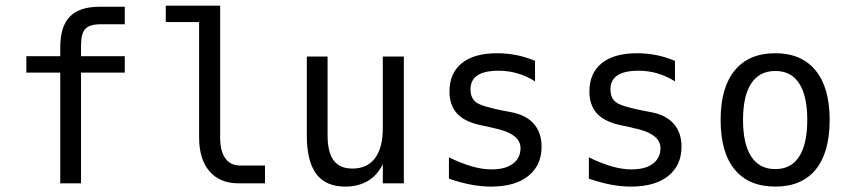

<svg xmlns="http://www.w3.org/2000/svg" viewBox="-20 -655 3040 686"><path d="M425.8 -630.9V-568.4H340.8Q300.8 -568.4 285.2 -552.2Q269.5 -536.1 269.5 -493.2V-454.1H425.8V-395.5H269.5V0H195.3V-395.5H74.2V-454.1H195.3V-485.4Q195.3 -560.5 229.5 -595.7Q263.7 -630.9 335.9 -630.9Z M766.6 -164.1Q766.6 -114.3 785.2 -88.9Q803.7 -63.5 838.9 -63.5H926.8V0H832Q765.6 0 728.5 -43Q691.4 -85.9 691.4 -164.1V-576.2H572.3V-634.8H766.6Z M1076.2 -171.9V-453.1H1150.4V-171.9Q1150.4 -110.4 1172.4 -81.5Q1194.3 -52.7 1239.3 -52.7Q1292 -52.7 1319.8 -89.8Q1347.7 -127 1347.7 -196.3V-453.1H1422.9V0H1347.7V-68.4Q1328.1 -28.3 1293.9 -8.3Q1259.8 11.7 1213.9 11.7Q1143.6 11.7 1109.9 -33.7Q1076.2 -79.1 1076.2 -171.9Z M1891.6 -437.5V-364.3Q1860.4 -383.8 1828.1 -393.1Q1795.9 -402.3 1761.7 -402.3Q1710.9 -402.3 1686 -385.7Q1661.1 -369.1 1661.1 -335.9Q1661.1 -305.7 1679.7 -290.5Q1698.2 -275.4 1772.5 -260.7L1802.7 -254.9Q1858.4 -245.1 1886.7 -213.4Q1915 -181.6 1915 -130.9Q1915 -64.5 1867.7 -26.4Q1820.3 11.7 1734.4 11.7Q1700.2 11.7 1663.6 4.9Q1627 -2 1584 -16.6V-92.8Q1626 -72.3 1664.1 -61Q1702.1 -49.8 1736.3 -49.8Q1786.1 -49.8 1813 -70.3Q1839.8 -90.8 1839.8 -126Q1839.8 -178.7 1740.2 -198.2L1737.3 -199.2L1710 -205.1Q1644.5 -216.8 1615.2 -247.1Q1585.9 -277.3 1585.9 -328.1Q1585.9 -393.6 1629.9 -429.2Q1673.8 -464.8 1755.9 -464.8Q1792 -464.8 1825.7 -458Q1859.4 -451.2 1891.6 -437.5Z M2391.6 -437.5V-364.3Q2360.4 -383.8 2328.1 -393.1Q2295.9 -402.3 2261.7 -402.3Q2210.9 -402.3 2186 -385.7Q2161.1 -369.1 2161.1 -335.9Q2161.1 -305.7 2179.7 -290.5Q2198.2 -275.4 2272.5 -260.7L2302.7 -254.9Q2358.4 -245.1 2386.7 -213.4Q2415 -181.6 2415 -130.9Q2415 -64.5 2367.7 -26.4Q2320.3 11.7 2234.4 11.7Q2200.2 11.7 2163.6 4.9Q2127 -2 2084 -16.6V-92.8Q2126 -72.3 2164.1 -61Q2202.1 -49.8 2236.3 -49.8Q2286.1 -49.8 2313 -70.3Q2339.8 -90.8 2339.8 -126Q2339.8 -178.7 2240.2 -198.2L2237.3 -199.2L2210 -205.1Q2144.5 -216.8 2115.2 -247.1Q2085.9 -277.3 2085.9 -328.1Q2085.9 -393.6 2129.9 -429.2Q2173.8 -464.8 2255.9 -464.8Q2292 -464.8 2325.7 -458Q2359.4 -451.2 2391.6 -437.5Z M2750 -401.4Q2693.4 -401.4 2664.1 -356.9Q2634.8 -312.5 2634.8 -226.6Q2634.8 -140.6 2664.1 -95.7Q2693.4 -50.8 2750 -50.8Q2806.6 -50.8 2835.4 -95.7Q2864.3 -140.6 2864.3 -226.6Q2864.3 -312.5 2835.4 -356.9Q2806.6 -401.4 2750 -401.4ZM2750 -464.8Q2843.8 -464.8 2894 -403.3Q2944.3 -341.8 2944.3 -226.6Q2944.3 -110.4 2894.5 -49.3Q2844.7 11.7 2750 11.7Q2655.3 11.7 2605 -49.3Q2554.7 -110.4 2554.7 -226.6Q2554.7 -341.8 2605 -403.3Q2655.3 -464.8 2750 -464.8Z"/></svg>

Font: BabelStone Xiangqi Colour
Style: Regular
Weight: 400
Designer: Andrew West
Foundry: BabelStone
Version: Version 11.001 November 01, 2021